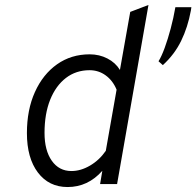

<svg xmlns="http://www.w3.org/2000/svg" viewBox="-20 -742 792 774"><path d="M252.5 12Q177 12 132.8 -46.5Q88.5 -105 88.5 -205.5Q88.5 -299.5 120.8 -371Q153 -442.5 210 -482.8Q267 -523 341.5 -523Q380.5 -523 413 -506.2Q445.5 -489.5 463.5 -460L505 -694L578.5 -722L452 0H383.5L392.5 -53.5Q334.5 12 252.5 12ZM268 -52.5Q305.5 -52.5 343 -74.5Q380.5 -96.5 406.5 -134L450 -380.5Q435 -417 406.2 -438Q377.5 -459 341 -459Q286.5 -459 245.8 -427.8Q205 -396.5 182.2 -339.8Q159.5 -283 159.5 -206.5Q159.5 -135.5 188.8 -94Q218 -52.5 268 -52.5ZM636.5 -479.5 619 -495Q631 -514 643.8 -548.8Q656.5 -583.5 668 -626.5Q679.5 -669.5 687 -713H751.5L749.5 -699.5Q737 -632 710.2 -577.2Q683.5 -522.5 636.5 -479.5Z"/></svg>

Font: Overpass Light
Style: Italic
Weight: 300
Italic angle: -10°
Designer: Delve Withrington, Dave Bailey, Thomas Jockin
Foundry: Delve Fonts LLC
Version: Version 4.000; ttfautohint (v1.8.3)